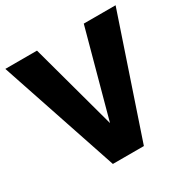

<svg xmlns="http://www.w3.org/2000/svg" viewBox="-163 -857 986 1003"><g transform="rotate(-30 330.5 -355.5)"><path d="M663.1 -710.9 423.3 0H236.3L-2 -710.9H189L330.1 -192.4L471.2 -710.9Z"/></g></svg>

Font: Mardoto Black
Style: Regular
Weight: 900
Designer: Christian Robertson, Vahan Hovhannisyan
Foundry: Google
Version: Version 1.000